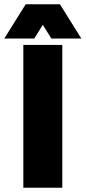

<svg xmlns="http://www.w3.org/2000/svg" viewBox="-64 -877 400 897"><path d="M45 0V-667H227V0ZM-44 -697 56 -857H216L316 -697H176L136 -761L96 -697Z"/></svg>

Font: Epunda Sans Black
Style: Regular
Weight: 900
Designer: Simon Atzbach
Foundry: typofactur
Version: Version 2.204; ttfautohint (v1.8.4.7-5d5b)